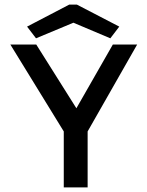

<svg xmlns="http://www.w3.org/2000/svg" viewBox="-20 -817 640 837"><path d="M258 0V-244L25 -623H138L313 -345L472 -623H578L362 -244V0ZM137 -650 98 -701 282 -797H315L500 -701L461 -650L300 -718Z"/></svg>

Font: Inconsolata Expanded SemiBold
Style: Regular
Weight: 600
Width: 7
Monospace: yes
Designer: Raph Levien, Cyreal, Brenton Simpson
Foundry: Raph Levien, Cyreal, Google
Version: Version 3.001; ttfautohint (v1.8.2.53-6de2)